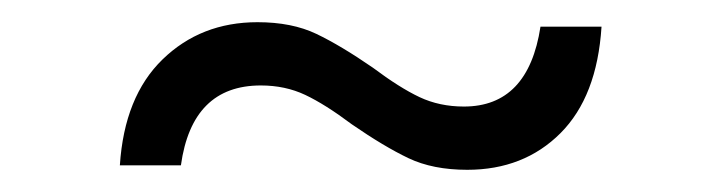

<svg xmlns="http://www.w3.org/2000/svg" viewBox="-20 -365 650 173"><path d="M297 -253Q273 -271 255 -279.5Q237 -288 215 -288Q153 -288 143 -216H88Q92 -278 126.5 -311.5Q161 -345 212 -345Q243 -345 265 -334.5Q287 -324 316 -304Q340 -286 358 -277.5Q376 -269 398 -269Q456 -269 467 -341H522Q518 -278 485 -245Q452 -212 401 -212Q370 -212 348 -222.5Q326 -233 297 -253Z"/></svg>

Font: Eudoxus Sans Light
Style: Regular
Weight: 300
Designer: Stijn de Vries
Foundry: tokotype
Version: Version 2.005